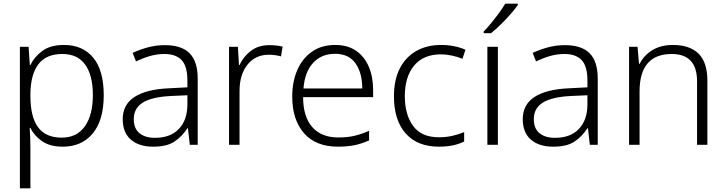

<svg xmlns="http://www.w3.org/2000/svg" viewBox="-20 -786 3942 1042"><path d="M327 -542Q429 -542 486 -473Q543 -404 543 -269Q543 -134 483.5 -62Q424 10 321 10Q251 10 208 -20Q165 -50 145 -92H141Q143 -67 144 -37.5Q145 -8 145 17V236H88V-532H135L142 -433H145Q165 -476 209 -509Q253 -542 327 -542ZM319 -493Q230 -493 188 -437Q146 -381 145 -276V-266Q145 -152 186.5 -95.5Q228 -39 315 -39Q397 -39 440.5 -100.5Q484 -162 484 -270Q484 -377 442.5 -435Q401 -493 319 -493Z M875 -541Q965 -541 1009 -497Q1053 -453 1053 -358V0H1010L1000 -90H997Q968 -45 926.5 -17.5Q885 10 811 10Q734 10 690 -28.5Q646 -67 646 -139Q646 -219 711 -260.5Q776 -302 900 -307L997 -312V-349Q997 -427 965.5 -460Q934 -493 873 -493Q832 -493 794 -482Q756 -471 718 -453L700 -499Q738 -517 782.5 -529Q827 -541 875 -541ZM907 -265Q805 -260 755.5 -229.5Q706 -199 706 -139Q706 -89 736.5 -63.5Q767 -38 821 -38Q904 -38 950 -85.5Q996 -133 997 -217V-269Z M1442 -541Q1481 -541 1514 -533L1505 -480Q1473 -489 1439 -489Q1366 -489 1323 -435Q1280 -381 1280 -292V0H1223V-532H1271L1277 -433H1280Q1300 -478 1341 -509.5Q1382 -541 1442 -541Z M1799 -542Q1867 -542 1912.5 -510.5Q1958 -479 1981.5 -424Q2005 -369 2005 -298V-259H1625Q1625 -153 1674.5 -96.5Q1724 -40 1816 -40Q1865 -40 1902 -48.5Q1939 -57 1983 -76V-24Q1943 -6 1904 2Q1865 10 1814 10Q1694 10 1630 -63Q1566 -136 1566 -262Q1566 -343 1593.5 -406Q1621 -469 1673 -505.5Q1725 -542 1799 -542ZM1798 -494Q1725 -494 1679.5 -445Q1634 -396 1627 -306H1946Q1946 -390 1909.5 -442Q1873 -494 1798 -494Z M2362 10Q2245 10 2181.5 -62Q2118 -134 2118 -263Q2118 -353 2150 -415Q2182 -477 2239.5 -509.5Q2297 -542 2374 -542Q2412 -542 2446 -535Q2480 -528 2506 -516L2490 -467Q2463 -478 2432 -484.5Q2401 -491 2373 -491Q2278 -491 2227.5 -430Q2177 -369 2177 -264Q2177 -164 2222 -102.5Q2267 -41 2362 -41Q2401 -41 2436 -49Q2471 -57 2499 -69V-18Q2473 -5 2439.5 2.5Q2406 10 2362 10Z M2682 0H2625V-532H2682ZM2790 -758Q2775 -737 2750.5 -709Q2726 -681 2698 -653.5Q2670 -626 2645 -606H2605V-615Q2624 -634 2646 -661Q2668 -688 2688.5 -716Q2709 -744 2722 -766H2790Z M3046 -541Q3136 -541 3180 -497Q3224 -453 3224 -358V0H3181L3171 -90H3168Q3139 -45 3097.5 -17.5Q3056 10 2982 10Q2905 10 2861 -28.5Q2817 -67 2817 -139Q2817 -219 2882 -260.5Q2947 -302 3071 -307L3168 -312V-349Q3168 -427 3136.5 -460Q3105 -493 3044 -493Q3003 -493 2965 -482Q2927 -471 2889 -453L2871 -499Q2909 -517 2953.5 -529Q2998 -541 3046 -541ZM3078 -265Q2976 -260 2926.5 -229.5Q2877 -199 2877 -139Q2877 -89 2907.5 -63.5Q2938 -38 2992 -38Q3075 -38 3121 -85.5Q3167 -133 3168 -217V-269Z M3632 -542Q3723 -542 3771 -495Q3819 -448 3819 -348V0H3763V-344Q3763 -420 3728 -456.5Q3693 -493 3626 -493Q3451 -493 3451 -290V0H3394V-532H3440L3448 -440H3452Q3473 -484 3519 -513Q3565 -542 3632 -542Z"/></svg>

Font: Noto Sans Tamil Light
Style: Regular
Weight: 300
Designer: Jelle Bosma - Monotype Design Team
Foundry: Monotype Imaging Inc.
Version: Version 2.004; ttfautohint (v1.8.4.7-5d5b)